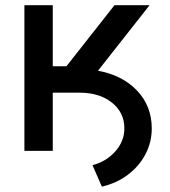

<svg xmlns="http://www.w3.org/2000/svg" viewBox="-20 -565 637 719"><path d="M361.5 133.9 326.3 53.6Q379.3 39.4 412.5 1.2Q445.7 -36.9 445.7 -83.5V-84.5Q445.7 -143.5 399.1 -180.8Q352.6 -218 277.7 -218H177.6V0H71.4V-545.5H177.6V-316.8H228.7L408.7 -545.5H540.1L346.9 -300.1Q438.6 -283.4 493.4 -225.5Q548.3 -167.6 548.3 -83.8Q548.3 -32.3 524.7 12.6Q501.1 57.5 459 89.3Q416.9 121.1 361.5 133.9Z"/></svg>

Font: Linik Sans Medium
Style: Regular
Weight: 500
Designer: Rasmus Andersson (font), Cristiano Sobral (main changes)
Foundry: rsms
Version: Version 3.018;June 1, 2022;FontCreator 14.0.0.2814 64-bit; t